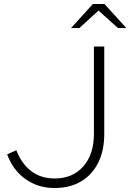

<svg xmlns="http://www.w3.org/2000/svg" viewBox="-20 -934 655 965"><path d="M254 11Q171 11 108 -34Q45 -79 16 -158L62 -179Q89 -110 137.5 -73.5Q186 -37 255 -37Q345 -37 398.5 -97.5Q452 -158 452 -261V-700H504V-261Q504 -177 473.5 -116Q443 -55 387 -22Q331 11 254 11ZM573 -793 475 -881 379 -793H337L447 -914H505L615 -793Z"/></svg>

Font: Red Hat Text VF
Style: Regular
Weight: 300
Designer: Pentagram, MCKL
Foundry: Pentagram, MCKL
Version: Version 1.023